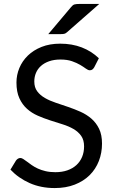

<svg xmlns="http://www.w3.org/2000/svg" viewBox="-20 -946 582 974"><path d="M458 -604.5Q453.5 -597 448.2 -593.2Q443 -589.5 435.5 -589.5Q427 -589.5 415.5 -598Q404 -606.5 386.8 -616.8Q369.5 -627 345.2 -635.5Q321 -644 286.5 -644Q254 -644 229.2 -635.2Q204.5 -626.5 187.8 -611.5Q171 -596.5 162.5 -576.2Q154 -556 154 -532.5Q154 -502.5 168.8 -482.8Q183.5 -463 207.8 -449Q232 -435 262.8 -424.8Q293.5 -414.5 325.8 -403.5Q358 -392.5 388.8 -378.8Q419.5 -365 443.8 -344Q468 -323 482.8 -292.5Q497.5 -262 497.5 -217.5Q497.5 -170.5 481.5 -129.2Q465.5 -88 434.8 -57.5Q404 -27 359.2 -9.5Q314.5 8 257.5 8Q187.5 8 130.5 -17.2Q73.5 -42.5 33 -85.5L61 -131.5Q65 -137 70.8 -140.8Q76.5 -144.5 83.5 -144.5Q90 -144.5 98.2 -139.2Q106.5 -134 117 -126Q127.5 -118 141 -108.5Q154.5 -99 171.8 -91Q189 -83 211 -77.8Q233 -72.5 260.5 -72.5Q295 -72.5 322 -82Q349 -91.5 367.8 -108.8Q386.5 -126 396.5 -150Q406.5 -174 406.5 -203.5Q406.5 -236 391.8 -256.8Q377 -277.5 353 -291.5Q329 -305.5 298 -315.2Q267 -325 235 -335.2Q203 -345.5 172 -359Q141 -372.5 117 -394Q93 -415.5 78.2 -447.8Q63.5 -480 63.5 -527.5Q63.5 -565.5 78.2 -601Q93 -636.5 121.2 -664Q149.5 -691.5 190.8 -708Q232 -724.5 285.5 -724.5Q345.5 -724.5 394.8 -705.5Q444 -686.5 481.5 -650.5ZM483.5 -926 320.5 -783Q313 -776 306 -774.5Q299 -773 289 -773H225L340.5 -910Q349 -921 357.8 -923.5Q366.5 -926 383 -926Z"/></svg>

Font: Lato-Regular
Style: Regular
Weight: 400
Designer: Lukasz Dziedzic with Adam Twardoch and Botio Nikoltchev
Foundry: tyPoland Lukasz Dziedzic
Version: Version 2.015; 2015-08-06; http://www.latofonts.com/